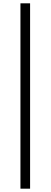

<svg xmlns="http://www.w3.org/2000/svg" viewBox="-20 -856 305 1155"><path d="M103 279V-836H161V279Z"/></svg>

Font: Source Han Sans SC Normal
Style: Regular
Weight: 350
Designer: Ryoko NISHIZUKA 西塚涼子 (kana, bopomofo & ideographs); Paul D. Hunt (Latin, Greek & Cyrillic); Sandoll Communications 산돌커뮤니
Foundry: Adobe
Version: Version 2.004;hotconv 1.0.118;makeotfexe 2.5.65603